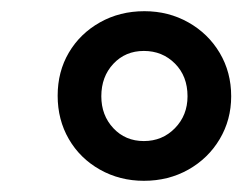

<svg xmlns="http://www.w3.org/2000/svg" viewBox="-20 -737 433 343"><path d="M237 -414Q194 -414 158.5 -434Q123 -454 103 -488.5Q83 -523 83 -566Q83 -609 103 -643Q123 -677 158.5 -697Q194 -717 238 -717Q281 -717 316.5 -697Q352 -677 372.5 -642.5Q393 -608 393 -565Q393 -523 372.5 -488.5Q352 -454 316.5 -434Q281 -414 237 -414ZM237 -485Q270 -485 292.5 -508Q315 -531 315 -565Q315 -601 292.5 -623.5Q270 -646 237 -646Q204 -646 182.5 -623Q161 -600 161 -565Q161 -531 182.5 -508Q204 -485 237 -485Z"/></svg>

Font: Nunito Sans 7pt SemiCondensed
Style: Bold Italic
Weight: 700
Width: 4
Italic angle: -9°
Designer: Vernon Adams
Foundry: Vernon Adams
Version: Version 3.101;gftools[0.9.27]